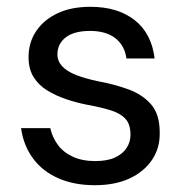

<svg xmlns="http://www.w3.org/2000/svg" viewBox="-20 -533 541 565"><path d="M259 12Q198 12 151.5 -8.5Q105 -29 77 -67Q49 -105 42 -156H128Q134 -129 150 -107Q166 -85 194 -72Q222 -59 260 -59Q296 -59 318.5 -69.5Q341 -80 352.5 -97.5Q364 -115 364 -136Q364 -167 349.5 -183Q335 -199 307 -208Q279 -217 240 -224Q208 -230 176.5 -240.5Q145 -251 119.5 -266.5Q94 -282 79 -306Q64 -330 64 -365Q64 -408 86.5 -441.5Q109 -475 149.5 -494Q190 -513 246 -513Q326 -513 376 -474Q426 -435 435 -361H352Q347 -399 319.5 -420.5Q292 -442 245 -442Q198 -442 173.5 -423Q149 -404 149 -373Q149 -353 163 -338Q177 -323 203.5 -312.5Q230 -302 268 -294Q317 -285 358 -270Q399 -255 424.5 -226Q450 -197 450 -143Q451 -97 427 -62Q403 -27 360.5 -7.5Q318 12 259 12Z"/></svg>

Font: DVN - DM Sans
Style: Regular
Weight: 400
Designer: Colophon Foundry, Jonny Pinhorn
Foundry: Colophon Foundry
Version: Version 4.004;gftools[0.9.30]